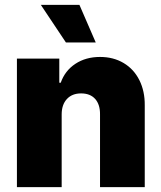

<svg xmlns="http://www.w3.org/2000/svg" viewBox="-20 -772 664 792"><path d="M234.4 0H49.8V-530.3H224.6V-430.7H230.5Q248 -480.5 291 -508.8Q334 -537.1 392.6 -537.1Q447.8 -537.1 490 -512Q532.2 -486.8 554.9 -441.4Q577.6 -396 577.1 -337.9V0H392.6V-299.8Q393.1 -340.8 372.6 -363.8Q352.1 -386.7 314.5 -386.7Q277.3 -386.7 255.9 -363.5Q234.4 -340.3 234.4 -299.8ZM148.4 -752H307.6L375 -596.7H252Z"/></svg>

Font: Pretendard Std Black
Style: Regular
Weight: 900
Designer: Base glyphs from Inter by Rasmus Andersson; Hangeul glyphs from Noto Sans CJK(Source Han Sans) by Jang Soo-young and Kan
Foundry: Kil Hyung-jin
Version: Version 1.309